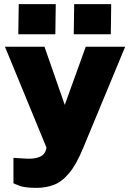

<svg xmlns="http://www.w3.org/2000/svg" viewBox="-20 -743 628 928"><path d="M157.5 165Q97.5 165 71.2 154Q45 143 45 143V20L94.5 23Q132.5 26 154.2 20.8Q176 15.5 186 6.8Q196 -2 199 -10Q202 -18 202.5 -20L204.5 -30L4 -517H195L293 -236L394.5 -517H585L383 -30Q349.5 51.5 314.5 93.5Q279.5 135.5 240.8 150.2Q202 165 157.5 165ZM336.5 -577.5 338.5 -723H517.5L515.5 -577.5ZM68.5 -577.5 70.5 -723H249.5L247.5 -577.5Z"/></svg>

Font: Public Sans Black
Style: Regular
Weight: 900
Designer: The Public Sans Project Authors: Dan O. Williams and USWDS (Libre Franklin designed by Pablo Impallari and Rodrigo Fuenz
Version: Version 1.007